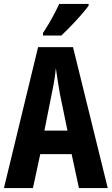

<svg xmlns="http://www.w3.org/2000/svg" viewBox="-20 -953 566 973"><path d="M429 -924V-933H280C259 -888 233 -839 198 -786V-773H291C337 -816 402 -886 429 -924ZM380 0H526L350 -714H173L0 0H147L184 -172H343ZM283 -480 322 -291H205L243 -482C253 -528 260 -573 263 -608C268 -572 275 -527 283 -480Z"/></svg>

Font: Noto Sans Arabic UI XCn
Style: Bold
Weight: 700
Width: 2
Designer: Monotype Design Team, Nadine Chahine and Nizar Qandah
Foundry: Monotype Imaging Inc.
Version: Version 2.010